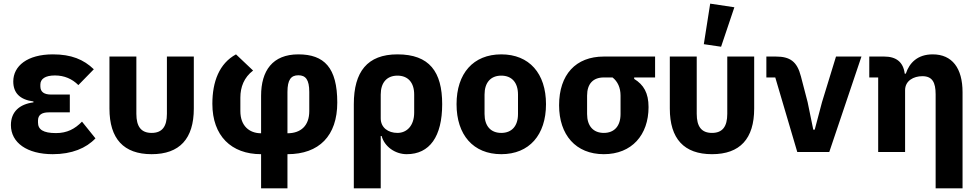

<svg xmlns="http://www.w3.org/2000/svg" viewBox="-20 -836 5377 1056"><path d="M505 -75 431 -167C392 -127 349 -104 288 -104C217 -104 189 -124 189 -162V-173C189 -204 210 -218 248 -218H364V-316H261C223 -316 202 -330 202 -361V-371C202 -402 229 -421 282 -421C334 -421 377 -402 411 -368L496 -455C440 -509 372 -537 271 -537C130 -537 53 -473 53 -388C53 -326 88 -288 164 -278V-273C88 -263 40 -222 40 -148C40 -51 129 12 270 12C375 12 454 -21 505 -75Z M730 -210V-525H582V-239C582 -73 660 12 814 12C968 12 1046 -73 1046 -239V-525H898V-210C898 -140 872 -105 814 -105C756 -105 730 -140 730 -210Z M1416 12V200H1561V12C1735 12 1835 -89 1835 -272C1835 -464 1763 -537 1621 -537C1479 -537 1416 -447 1416 -309V-103C1352 -103 1302 -143 1302 -225V-299C1302 -357 1322 -410 1372 -448L1278 -537C1186 -487 1148 -387 1148 -265C1148 -89 1252 12 1416 12ZM1561 -103V-330C1561 -398 1581 -422 1621 -422C1661 -422 1681 -398 1681 -330V-225C1681 -143 1633 -103 1561 -103Z M1926 -263V200H2074V-88H2079C2094 -31 2152 12 2217 12C2343 12 2412 -85 2412 -263C2412 -441 2342 -537 2166 -537C2000 -537 1926 -441 1926 -263ZM2166 -105C2115 -105 2074 -134 2074 -185V-316C2074 -382 2108 -420 2166 -420C2224 -420 2258 -382 2258 -316V-217C2258 -144 2217 -105 2166 -105Z M2737 12C2891 12 2983 -94 2983 -263C2983 -432 2891 -537 2737 -537C2583 -537 2491 -432 2491 -263C2491 -94 2583 12 2737 12ZM2737 -105C2679 -105 2645 -143 2645 -209V-316C2645 -382 2679 -420 2737 -420C2795 -420 2829 -382 2829 -316V-209C2829 -143 2795 -105 2737 -105Z M3468 -410H3583V-525H3301C3147 -525 3055 -426 3055 -257C3055 -94 3147 12 3301 12C3455 12 3547 -94 3547 -247C3547 -325 3520 -370 3468 -402ZM3301 -410H3349C3377 -388 3393 -354 3393 -310V-209C3393 -143 3359 -105 3301 -105C3243 -105 3209 -143 3209 -209V-310C3209 -376 3243 -410 3301 -410Z M3946 -579 4019 -796 3886 -816 3851 -593ZM3812 -210V-525H3664V-239C3664 -73 3742 12 3896 12C4050 12 4128 -73 4128 -239V-525H3980V-210C3980 -140 3954 -105 3896 -105C3838 -105 3812 -140 3812 -210Z M4365 0H4541L4718 -525H4578L4501 -274L4461 -123H4453L4422 -274L4385 -416C4364 -498 4325 -525 4247 -525H4195V-410H4244Z M4810 0H4958V-340C4958 -392 5005 -417 5053 -417C5107 -417 5126 -384 5126 -317V200H5274V-329C5274 -461 5217 -537 5110 -537C5027 -537 4982 -491 4962 -431H4956C4948 -495 4909 -525 4843 -525H4761V-410H4810Z"/></svg>

Font: Braiins Sans
Style: Bold
Weight: 700
Designer: Mike Abbink, Paul van der Laan, Pieter van Rosmalen, Jiri Chlebus, Lubos Buracinsky
Foundry: Bold Monday, Sudetype
Version: Version 1.000;hotconv 1.0.109;makeotfexe 2.5.65596